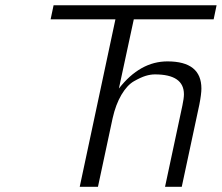

<svg xmlns="http://www.w3.org/2000/svg" viewBox="-20 -715 849 735"><path d="M173.8 -641.1 185.1 -694.8H809.1L797.9 -641.1H492.2L435.1 -376Q516.1 -480 621.1 -480Q751 -480 751 -376Q751 -355 743.2 -314.9L675.8 0H611.8L678.2 -311Q684.1 -338.9 684.1 -354Q684.1 -430.2 573.2 -430.2Q556.2 -430.2 537.6 -424.6Q519 -418.9 492.9 -404.1Q466.8 -389.2 444.8 -352.1Q422.9 -314.9 411.1 -262.2L355 0H285.2L421.9 -641.1Z"/></svg>

Font: CMU Bright
Style: Oblique
Weight: 500
Italic angle: -12°
Version: Version 0.7.0